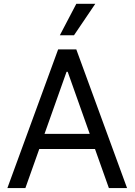

<svg xmlns="http://www.w3.org/2000/svg" viewBox="-20 -959 686 979"><path d="M17.6 0 276.4 -707H369.1L627.9 0H535.2L464.4 -199.2H180.2L109.4 0ZM437.5 -276.4 325.2 -592.8H319.3L207 -276.4ZM369.1 -939.5H465.8L357.4 -779.3H285.2Z"/></svg>

Font: Pretendard GOV
Style: Regular
Weight: 400
Designer: Base glyphs from Inter by Rasmus Andersson; Hangeul glyphs from Noto Sans CJK(Source Han Sans) by Jang Soo-young and Kan
Foundry: Kil Hyung-jin
Version: Version 1.309